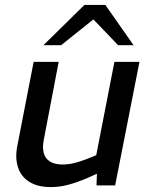

<svg xmlns="http://www.w3.org/2000/svg" viewBox="-20 -755 615 782"><path d="M187 7Q134 7 100 -14Q66 -35 53.5 -73Q41 -111 50 -158L117 -503H219L158 -184Q149 -135 169 -110Q189 -85 235 -85Q258 -85 281 -90.5Q304 -96 330 -106L372 -123L446 -503H548L449 0H373L376 -78L394 -56L336 -30Q294 -12 258 -2.5Q222 7 187 7ZM461 -571 347 -690 324 -735H409L524 -571ZM157 -571 324 -735H409L373 -686L229 -571Z"/></svg>

Font: REM
Style: Italic
Weight: 400
Italic angle: -11°
Designer: Octavio Pardo
Foundry: Ashler Design
Version: Version 1.005;gftools[0.9.28]